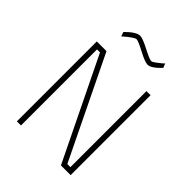

<svg xmlns="http://www.w3.org/2000/svg" viewBox="-251 -1052 1189 1189"><g transform="rotate(45 343.5 -457.5)"><path d="M108 0V-700H193L516 -34H543V-700H579V0H494L170 -666H144V0ZM504 -903 515 -875Q463 -820 432 -820Q409 -820 348.5 -852Q288 -884 273 -884Q264 -884 244 -870Q224 -856 208 -842L193 -829L183 -858Q240 -915 273 -915Q296 -915 356.5 -883.5Q417 -852 432 -852Q440 -852 458 -865Q476 -878 490 -890Z"/></g></svg>

Font: TitilliumMaps29L
Style: 1 wt
Weight: 100
Designer: Campivisivi
Foundry: Accademia di Belle Arti di Urbino and students of MA course of Visual design
Version: Version 001.001